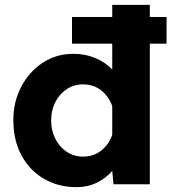

<svg xmlns="http://www.w3.org/2000/svg" viewBox="-20 -760 707 792"><path d="M443 -473V-740H598V0H448L443 -55Q417 -25 379.5 -6.5Q342 12 295 12Q222 12 163 -21.5Q104 -55 69.5 -117.5Q35 -180 35 -266Q35 -339 67 -401Q99 -463 155 -500.5Q211 -538 283 -538Q332 -538 373.5 -520.5Q415 -503 443 -473ZM323 -114Q366 -114 397.5 -139Q429 -164 443 -204V-322Q429 -362 397.5 -387Q366 -412 323 -412Q285 -412 255 -392Q225 -372 208 -338.5Q191 -305 191 -263Q191 -222 208 -188Q225 -154 255 -134Q285 -114 323 -114ZM277 -580V-690H667V-580Z"/></svg>

Font: Azeret Mono Thin
Style: Bold
Weight: 700
Version: Version 1.002